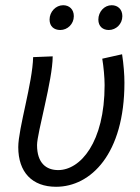

<svg xmlns="http://www.w3.org/2000/svg" viewBox="-20 -704 535 736"><path d="M195 12C328 12 457 -114 457 -387C457 -417 454 -457 448 -496L372 -479C377 -449 381 -407 381 -378C381 -158 288 -52 203 -52C158 -52 122 -78 122 -148C122 -194 182 -398 182 -488L107 -485C105 -387 50 -211 50 -140C50 -44 103 12 195 12ZM211 -589C239 -589 263 -612 263 -642C263 -668 246 -684 222 -684C194 -684 170 -659 170 -629C170 -603 187 -589 211 -589ZM397 -589C425 -589 449 -612 449 -642C449 -668 432 -684 408 -684C380 -684 357 -659 357 -629C357 -603 374 -589 397 -589Z"/></svg>

Font: Source Sans Pro
Style: Italic
Weight: 400
Italic angle: -11°
Designer: Paul D. Hunt
Foundry: Adobe Systems Incorporated
Version: Version 3.006;hotconv 1.0.111;makeotfexe 2.5.65597